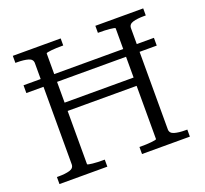

<svg xmlns="http://www.w3.org/2000/svg" viewBox="-122 -854 1065 999"><g transform="rotate(-20 410.0 -355.0)"><path d="M190 -389H627V-343H190ZM44 0V-39H54Q91 -39 115 -46Q139 -53 139 -75V-635Q139 -657 115 -664Q91 -671 54 -671H44V-710H309V-671H300Q286 -671 270.5 -670.5Q255 -670 242.5 -668.5Q230 -667 222 -665.5Q214 -664 214 -661V-49Q214 -46 222 -44.5Q230 -43 242.5 -41.5Q255 -40 270.5 -39.5Q286 -39 300 -39H309V0ZM501 0V-39H510Q524 -39 539 -39.5Q554 -40 567 -41.5Q580 -43 588 -44.5Q596 -46 596 -49V-661Q596 -664 588 -665.5Q580 -667 567 -668.5Q554 -670 539 -670.5Q524 -671 510 -671H501V-710H766V-671H755Q719 -671 695 -664Q671 -657 671 -635V-75Q671 -53 695 -46Q719 -39 755 -39H766V0ZM44 -504V-547H766V-504Z"/></g></svg>

Font: Roboto Serif 36pt Light
Style: Regular
Weight: 300
Designer: Greg Gazdowicz
Foundry: Commercial Type
Version: Version 1.008